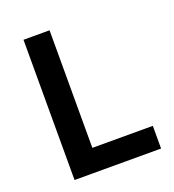

<svg xmlns="http://www.w3.org/2000/svg" viewBox="-129 -806 824 907"><g transform="rotate(-20 283.0 -352.5)"><path d="M91 0V-705H222V-114H526V0Z"/></g></svg>

Font: Nunito Sans 7pt SemiCondensed
Style: Bold
Weight: 700
Width: 4
Designer: Vernon Adams
Foundry: Vernon Adams
Version: Version 3.101;gftools[0.9.27]